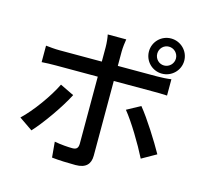

<svg xmlns="http://www.w3.org/2000/svg" viewBox="-125 -994 1249 1182"><g transform="rotate(15 500.0 -403.5)"><path d="M764 -744C764 -777 790 -804 823 -804C856 -804 883 -777 883 -744C883 -711 856 -684 823 -684C790 -684 764 -711 764 -744ZM711 -744C711 -682 761 -632 823 -632C885 -632 936 -682 936 -744C936 -806 885 -856 823 -856C761 -856 711 -806 711 -744ZM330 -363 241 -406C201 -323 118 -208 52 -146L138 -87C194 -147 286 -276 330 -363ZM753 -407 667 -360C718 -298 792 -175 833 -93L925 -145C885 -217 806 -343 753 -407ZM90 -614V-509C117 -511 149 -512 180 -512H447V-508C447 -460 447 -130 447 -83C446 -56 435 -46 409 -46C383 -46 338 -49 295 -57L304 42C349 47 408 49 455 49C521 49 549 18 549 -36C549 -113 549 -426 549 -508V-512H801C826 -512 860 -512 889 -510V-614C863 -610 826 -608 800 -608H549V-700C549 -723 554 -765 557 -779H439C443 -763 447 -725 447 -701V-608H179C148 -608 118 -611 90 -614Z"/></g></svg>

Font: GenYoGothic2 TW M
Style: Regular
Weight: 500
Version: Version 2.100;PS 2.1;hotconv 16.6.51;makeotf.lib2.5.65220 DE